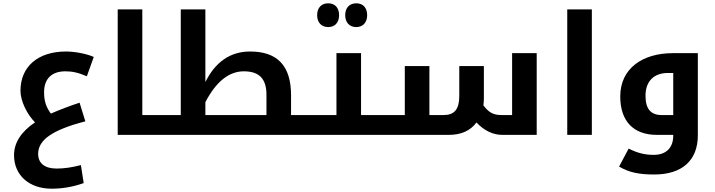

<svg xmlns="http://www.w3.org/2000/svg" viewBox="-20 -817 4332 1163"><path d="M293 326C358 326 422 315 487 292L470 183C417 197 368 204 323 204C250 204 211 171 211 115C211 73 233 36 278 5C322 -26 395 -56 497 -82L462 -195C404 -176 346 -154 288 -129C261 -166 247 -202 247 -258C247 -339 292 -385 376 -385C416 -385 453 -378 506 -355L548 -472C511 -489 439 -505 380 -505C209 -505 104 -413 104 -267C104 -204 145 -123 192 -76C107 -18 65 48 65 123C65 244 156 326 293 326Z M967 -120H842V-760H693V0H967C970 0 972 -2 972 -5V-116C972 -119 970 -120 967 -120Z M957 0H1873C1876 0 1878 -2 1878 -5V-116C1878 -119 1876 -120 1873 -120H1743V-240C1743 -420 1659 -505 1495 -505C1376 -505 1285 -443 1224 -320V-760H1075V-120H957C954 -120 952 -119 952 -116V-5C952 -2 954 0 957 0ZM1594 -120H1224V-198C1289 -323 1367 -385 1457 -385C1550 -385 1594 -340 1594 -243Z M1968 -653C2008 -653 2034 -680 2034 -725C2034 -770 2009 -797 1968 -797C1927 -797 1901 -770 1901 -725C1901 -681 1927 -653 1968 -653ZM2138 -653C2178 -653 2204 -681 2204 -725C2204 -770 2179 -797 2138 -797C2097 -797 2071 -770 2071 -725C2071 -681 2097 -653 2138 -653Z M1863 0H2317C2320 0 2322 -2 2322 -5V-116C2322 -119 2320 -120 2317 -120H2167V-495H2018V-120H1863C1860 -120 1858 -119 1858 -116V-5C1858 -2 1860 0 1863 0Z M3023 0H3231V-495H3082V-120H3020C2968 -120 2941 -135 2908 -179C2910 -193 2911 -208 2911 -224V-417H2762V-236C2762 -155 2733 -120 2666 -120H2581V-417H2432V-120H2307C2304 -120 2302 -119 2302 -116V-5C2302 -2 2304 0 2307 0H2699C2773 0 2829 -25 2866 -75C2914 -25 2966 0 3023 0Z M3416 -760V0H3565V-760Z M3943 240C4111 240 4207 155 4207 3V-495H4055C3873 -495 3737 -403 3737 -233C3737 -84 3816 0 3959 0H4058V5C4058 77 4016 121 3940 121C3888 121 3843 111 3788 83L3730 192C3791 228 3852 240 3943 240ZM4058 -120H3989C3922 -120 3890 -157 3890 -237C3890 -325 3941 -375 4026 -375H4058Z"/></svg>

Font: Noto Kufi Arabic
Style: Bold
Weight: 700
Designer: Monotype Design Team, David Williams, Khaled Hosny
Foundry: Google LLC
Version: Version 2.109